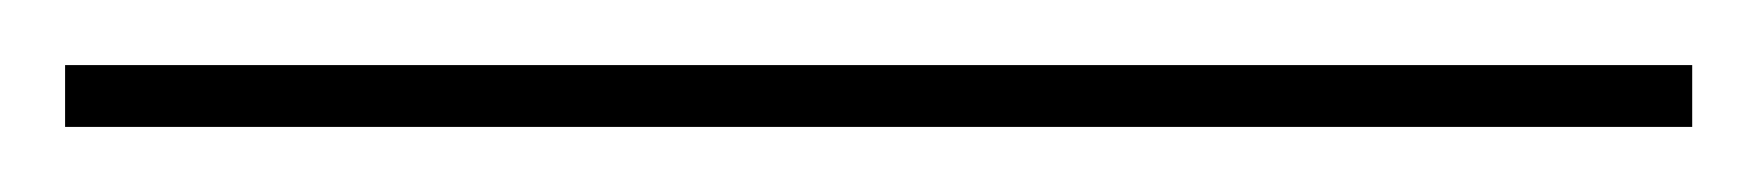

<svg xmlns="http://www.w3.org/2000/svg" viewBox="-21 60 540 59"><path d="M499 80V99H-1V80Z"/></svg>

Font: Bitter Thin Thin
Style: Regular
Weight: 250
Version: Version 2.002